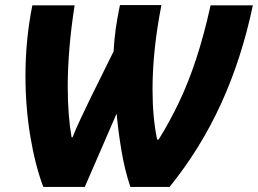

<svg xmlns="http://www.w3.org/2000/svg" viewBox="-20 -734 1013 754"><path d="M150 0Q118 -85 99 -199Q80 -313 80 -437Q80 -578 107 -713H273Q259 -623 252.5 -543.5Q246 -464 246 -394Q246 -336 250 -285.5Q254 -235 261 -195H265Q278 -229 298.5 -271.5Q319 -314 335 -348L426 -532Q429 -582 434.5 -621Q440 -660 451 -714H614Q597 -629 588 -545Q579 -461 579 -383Q579 -273 597 -186H603Q646 -255 683 -332.5Q720 -410 750.5 -503Q781 -596 807 -713H973Q929 -504 848.5 -327.5Q768 -151 646 0H492Q470 -65 457 -142.5Q444 -220 438 -288L313 0Z"/></svg>

Font: Noto Sans ExtraBold
Style: Italic
Weight: 800
Italic angle: -12°
Designer: Monotype Design Team
Foundry: Monotype Imaging Inc.
Version: Version 2.013; ttfautohint (v1.8.4.7-5d5b)